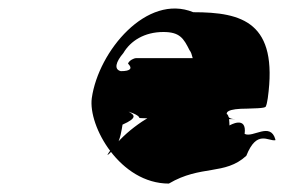

<svg xmlns="http://www.w3.org/2000/svg" viewBox="-20 -489 674 456"><path d="M612 -238C614 -242 615 -252 616 -256C641 -436 556 -460 439 -460C329 -505 214 -368 198 -256C189 -189 265 -53 381 -53C457 -98 514 -72 565 -119C590 -182 617 -153 634 -156V-158C622 -200 581 -161 561 -171C567 -216 525 -191 525 -191C524 -240 508 -207 508 -213C514 -258 505 -213 505 -213C511 -251 475 -260 429 -254C363 -232 305 -198 266 -158C231 -123 224 -104 256 -142C266 -158 269 -181 271 -193C307 -209 300 -216 285 -224C281 -225 310 -217 311 -209C306 -207 541 -206 541 -206C537 -206 530 -206 525 -209C509 -223 522 -231 567 -231C611 -232 611 -234 612 -238ZM273 -363C290 -392 323 -413 368 -413C407 -413 416 -398 430 -370C439 -359 434 -345 448 -340C454 -340 443 -351 451 -351H303C299 -351 287 -346 284 -338C295 -327 291 -320 267 -320C250 -324 255 -342 273 -363Z"/></svg>

Font: Hussar Przerywany
Style: Obl
Weight: 400
Foundry: Cannot Into Space Fonts
Version: Version 0.982